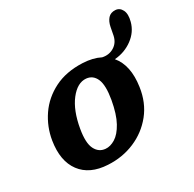

<svg xmlns="http://www.w3.org/2000/svg" viewBox="-141 -765 933 925"><g transform="rotate(-30 325.5 -302.5)"><path d="M345.5 -474Q401 -471.5 441 -451Q476 -443.5 504.2 -460.5Q532.5 -477.5 540.5 -513L549 -557.5Q554.5 -585.5 569.2 -601.8Q584 -618 609.5 -616.5Q633 -615 644.5 -592Q656 -569 645.5 -530Q632.5 -481 589.2 -449Q546 -417 489.5 -412.5Q542 -350 525.5 -237.5Q514 -156.5 468 -99.2Q422 -42 353.8 -13Q285.5 16 207 11.5Q108.5 6.5 61.8 -56Q15 -118.5 32 -224.5Q43.5 -294.5 83.2 -352.8Q123 -411 189.2 -444.5Q255.5 -478 345.5 -474ZM235 -61Q261 -58.5 289 -75.8Q317 -93 340.5 -135.5Q364 -178 377 -251Q390 -326 374.5 -361.8Q359 -397.5 322.5 -401Q275.5 -405 234.2 -352Q193 -299 177 -205.5Q164.5 -133 181.8 -98.5Q199 -64 235 -61Z"/></g></svg>

Font: Fraunces 9pt S100 SemiBold
Style: Italic
Weight: 600
Italic angle: -16°
Version: Version 1.000; ttfautohint (v1.8.3)